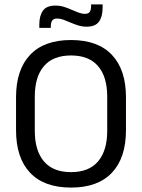

<svg xmlns="http://www.w3.org/2000/svg" viewBox="-20 -831 638 863"><path d="M299.1 12.1Q178.1 12.1 115.1 -54.7Q52.1 -121.6 52.1 -245.8V-393.5Q52.1 -517.4 115.1 -584.3Q178.1 -651.1 299.1 -651.1Q420.1 -651.1 483.1 -584.3Q546.2 -517.4 546.2 -393.5V-245.8Q546.2 -121.6 483.1 -54.7Q420.1 12.1 299.1 12.1ZM299.1 -57.3Q379.9 -57.3 420.9 -105.7Q461.9 -154.2 461.9 -242.7V-396.8Q461.9 -485.7 420.9 -533.7Q379.9 -581.7 299.1 -581.7Q218.4 -581.7 177.4 -533.7Q136.4 -485.7 136.4 -396.8V-242.7Q136.4 -154.2 177.4 -105.7Q218.4 -57.3 299.1 -57.3ZM369.3 -711Q350 -711 331.9 -716.6Q313.9 -722.2 297.3 -729.4Q280.7 -736.7 265.5 -742.3Q250.3 -747.8 236.3 -747.8Q221.3 -747.8 214.8 -738.9Q208.4 -729.9 208.4 -712.6V-705.8H156.7V-721Q156.7 -760 173 -783Q189.3 -805.9 229 -805.9Q248.7 -805.9 266.9 -800.4Q285.1 -794.8 301.5 -787.3Q317.9 -779.9 333.1 -774.3Q348.4 -768.8 362 -768.8Q377.4 -768.8 383.5 -777.8Q389.5 -786.8 389.5 -804.3V-811.1H441.2V-795.5Q441.2 -756.5 424.9 -733.8Q408.6 -711 369.3 -711Z"/></svg>

Font: Anek Gujarati Medium
Style: Regular
Weight: 500
Designer: Mrunmayee Ghaisas (Gujarati), Yesha Goshar (Latin)
Foundry: Ek Type
Version: Version 1.003